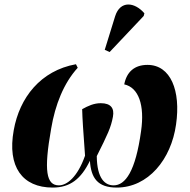

<svg xmlns="http://www.w3.org/2000/svg" viewBox="-20 -837 860 867"><path d="M475 -602 629 -765 632 -777C588 -828 523 -836 500 -764L453 -612ZM218 10C297 10 346 -29 386 -111C391 -34 420 10 507 10C649 10 753 -117 775 -275C797 -427 751 -544 646 -544C588 -544 552 -513 541 -456C606 -442 634 -362 617 -245C592 -63 546 0 493 0C455 0 418 -29 417 -132C466 -230 481 -261 490 -310C497 -348 481 -371 435 -371C404 -371 378 -359 351 -344C352 -301 356 -245 364 -134C330 -37 282 0 246 0C189 0 177 -65 211 -256C229 -364 268 -462 331 -531L323 -547C163 -518 68 -396 42 -249C12 -84 81 10 218 10Z"/></svg>

Font: Noto Serif Display ExtraBold
Style: Italic
Weight: 800
Italic angle: -12°
Designer: Monotype Design Team
Foundry: Monotype Imaging Inc.
Version: Version 2.009